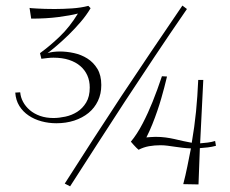

<svg xmlns="http://www.w3.org/2000/svg" viewBox="-20 -658 817 682"><path d="M685.1 -2.9 630.9 -3.9Q639.2 -35.6 645.5 -67.1Q651.9 -98.6 658.2 -130.9Q642.6 -131.3 628.7 -133.1Q614.7 -134.8 601.6 -136.7Q588.4 -138.7 575.4 -140.4Q562.5 -142.1 549.8 -142.1Q528.8 -142.1 509.5 -138.7Q490.2 -135.3 472.2 -126Q468.8 -128.9 464.1 -133.5Q459.5 -138.2 455.3 -142.8Q451.2 -147.5 448.2 -150.9Q445.3 -154.3 444.8 -154.8Q455.6 -167.5 466.3 -184.1Q477.1 -200.7 486.8 -219.5Q496.6 -238.3 505.6 -258.1Q514.6 -277.8 522 -296.4Q539.6 -340.3 555.2 -387.2L573.2 -386.2Q572.8 -384.8 570.3 -374.3Q567.9 -363.8 563.5 -347.2Q559.1 -330.6 553 -309.1Q546.9 -287.6 538.8 -264.2Q530.8 -240.7 521 -216.3Q511.2 -191.9 500 -169.9Q504.4 -170.4 514.9 -171.1Q525.4 -171.9 532.2 -171.9Q551.8 -171.9 568.1 -169.7Q584.5 -167.5 599.6 -164.1Q614.7 -160.6 629.6 -157.2Q644.5 -153.8 661.1 -150.9Q670.9 -207.5 676.3 -261.7Q681.6 -315.9 684.1 -374H702.1L690.9 -148.9Q704.6 -149.9 718 -151.6Q731.4 -153.3 744.1 -157.2L747.1 -140.1Q732.9 -136.2 718.5 -134.5Q704.1 -132.8 689.9 -131.8ZM210 -5.9Q259.8 -84 309.6 -161.1Q359.4 -238.3 410.9 -316.2Q462.4 -394 516.4 -473.9Q570.3 -553.7 627.9 -638.2L644 -626Q584 -539.1 529.3 -457Q474.6 -375 423.3 -296.9Q372.1 -218.8 324 -143.8Q275.9 -68.8 229 3.9ZM34.2 -329.1 51.8 -330.1Q53.2 -312.5 62 -296.1Q70.8 -279.8 85.9 -266.8Q101.1 -253.9 122.3 -246.3Q143.6 -238.8 169.9 -238.8Q189.5 -238.8 212.2 -243.7Q234.9 -248.5 254.2 -260.7Q273.4 -272.9 286.1 -293.9Q298.8 -314.9 298.8 -347.2Q298.8 -370.6 290.3 -389.9Q281.7 -409.2 265.4 -423.3Q249 -437.5 225.1 -445.3Q201.2 -453.1 169.9 -453.1Q160.2 -453.1 149.2 -451.9Q138.2 -450.7 127 -449.2L122.1 -469.2Q157.7 -495.1 192.6 -528.6Q227.5 -562 256.8 -609.9Q230 -603 187.3 -597.4Q144.5 -591.8 90.8 -591.8L85 -629.9Q85.4 -629.4 92.5 -628.9Q99.6 -628.4 111.6 -627.7Q123.5 -627 139.4 -626.5Q155.3 -626 173.8 -626Q204.1 -626 236.1 -628.2Q268.1 -630.4 293.9 -637.2L301.8 -628.9Q287.1 -604 266.6 -580.1Q246.1 -556.2 224.4 -534.9Q202.6 -513.7 182.6 -496.6Q162.6 -479.5 148.9 -469.2Q157.2 -472.2 168.7 -473.6Q180.2 -475.1 192.9 -475.1Q216.8 -475.1 242.7 -469.5Q268.6 -463.9 290.3 -450.2Q312 -436.5 325.9 -413.6Q339.8 -390.6 339.8 -356Q339.8 -324.7 327.9 -299.6Q315.9 -274.4 294.4 -256.8Q272.9 -239.3 243.7 -229.7Q214.4 -220.2 180.2 -220.2Q152.8 -220.2 127.4 -227.1Q102.1 -233.9 81.8 -247.6Q61.5 -261.2 48.8 -281.5Q36.1 -301.8 34.2 -329.1Z"/></svg>

Font: Clicker Script
Style: Regular
Weight: 400
Designer: Astigmatic (AOETI)
Foundry: Astigmatic (AOETI)
Version: Version 1.000